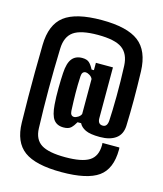

<svg xmlns="http://www.w3.org/2000/svg" viewBox="-117 -742 816 961"><g transform="rotate(15 291.5 -261.0)"><path d="M291.5 132.8Q157.7 132.8 98.1 88.9Q38.6 44.9 36.6 -55.2Q35.2 -124 34.7 -187.3Q34.2 -250.5 34.7 -316.2Q35.2 -381.8 36.6 -458Q38.6 -563.5 98.1 -609.1Q157.7 -654.8 291.5 -654.8Q422.9 -654.8 482.9 -609.1Q543 -563.5 546.4 -457.5Q548.8 -376 548.8 -309.6Q548.8 -243.2 546.4 -174.8Q544.4 -130.9 514.4 -108.9Q484.4 -86.9 432.1 -86.9Q381.8 -86.9 357.4 -98.6Q333 -110.4 324.2 -129.4H305.7Q294.9 -109.9 282.5 -97.9Q270 -85.9 244.1 -85.9Q210 -85.9 192.9 -108.6Q175.8 -131.3 171.9 -185.1Q168.9 -222.7 169.4 -270Q169.9 -317.4 171.9 -347.7Q174.8 -400.4 193.1 -423.3Q211.4 -446.3 245.6 -446.3Q269.5 -446.3 281.7 -435.5Q293.9 -424.8 305.2 -402.3H317.4V-440.4H405.8V-177.2Q405.8 -145.5 432.1 -145.5Q454.6 -145.5 457 -178.2Q460 -227.5 460.7 -305.2Q461.4 -382.8 458 -462.9Q455.1 -523.9 417.7 -551Q380.4 -578.1 291.5 -578.1Q203.6 -578.1 166 -551.5Q128.4 -524.9 126.5 -462.9Q119.6 -252.4 126.5 -49.8Q128.4 7.3 166.5 31.5Q204.6 55.7 291.5 55.7Q377.4 55.7 415.3 31.7Q453.1 7.8 453.6 -49.8Q453.6 -56.6 453.1 -61.5H540.5Q541.5 -57.6 541.5 -54.9Q541.5 -52.2 541.5 -49.8Q541 49.8 482.9 91.3Q424.8 132.8 291.5 132.8ZM281.7 -150.4Q290.5 -150.4 302 -157.7Q313.5 -165 317.4 -175.3V-356.4Q312.5 -367.7 300.8 -374.5Q289.1 -381.3 281.7 -381.3Q261.7 -381.3 260.3 -356Q257.8 -308.6 258.3 -268.6Q258.8 -228.5 261.2 -176.3Q262.7 -150.4 281.7 -150.4Z"/></g></svg>

Font: Agdasima
Style: Bold
Weight: 700
Width: 3
Designer: The DocRepair Project, Patric King
Foundry: Google
Version: Version 2.002